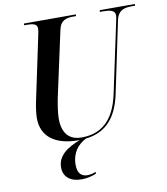

<svg xmlns="http://www.w3.org/2000/svg" viewBox="-100 -797 974 1117"><g transform="rotate(-10 387.0 -238.5)"><path d="M314 10C316 10 318 10 320 10C247 38 185 77 185 148C185 204 225 237 292 237C323 237 355 229 378 219L379 208C361 216 344 219 328 219C295 219 271 199 271 149C271 76 308 33 356 8C482 -7 544 -87 572 -218L660 -638C672 -696 710 -704 754 -704H772L774 -714H566L564 -704H581C623 -704 654 -699 654 -668C654 -662 652 -648 649 -636L561 -223C533 -88 467 -3 334 -3C260 -3 221 -48 221 -133C221 -168 229 -215 236 -252L320 -639C331 -696 366 -704 407 -704H423L425 -714H118L116 -704H130C169 -704 194 -699 194 -671C194 -662 191 -646 187 -628L108 -254C102 -227 96 -182 96 -159C96 -51 173 10 314 10Z"/></g></svg>

Font: Noto Serif Display SemiCondensed SemiBold
Style: Italic
Weight: 600
Width: 4
Italic angle: -12°
Designer: Monotype Design Team
Foundry: Monotype Imaging Inc.
Version: Version 2.009